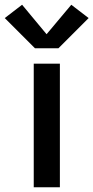

<svg xmlns="http://www.w3.org/2000/svg" viewBox="-78 -788 393 808"><path d="M64 0V-520H174V0ZM69 -585 -58 -712 15 -768 118 -644 222 -768 295 -712 168 -585Z"/></svg>

Font: Iosevka QP
Style: Bold
Weight: 700
Designer: Belleve Invis
Foundry: Belleve Invis
Version: Version 20.0.0; ttfautohint (v1.8.4)